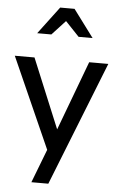

<svg xmlns="http://www.w3.org/2000/svg" viewBox="-66 -814 633 1039"><g transform="rotate(5 250.0 -294.5)"><path d="M215 1 145 183H237L504 -491H400L259 -114L103 -491H-4ZM296 -772H218L106 -623H183L256 -702L331 -623H407Z"/></g></svg>

Font: Geom
Style: Regular
Weight: 400
Version: Version 1.102